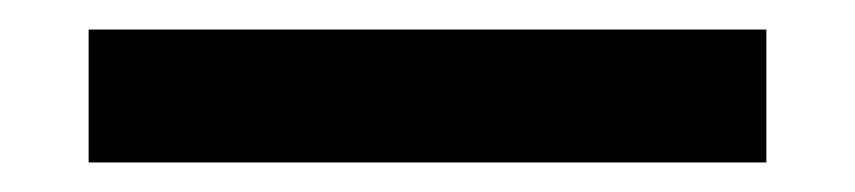

<svg xmlns="http://www.w3.org/2000/svg" viewBox="-20 -20 579 130"><path d="M40 90H498.9V0H40V90Z"/></svg>

Font: Source Serif Variable
Style: Regular
Weight: 389
Designer: Frank Grießhammer
Foundry: Adobe Systems Incorporated
Version: Version 3.001;hotconv 1.0.111;makeotfexe 2.5.65597